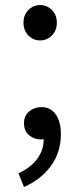

<svg xmlns="http://www.w3.org/2000/svg" viewBox="-20 -550 318 760"><path d="M139 -390Q112 -390 92.5 -409.5Q73 -429 73 -460Q73 -491 92.5 -510.5Q112 -530 139 -530Q166 -530 185.5 -510.5Q205 -491 205 -460Q205 -429 185.5 -409.5Q166 -390 139 -390ZM75 190 53 136Q100 115 127 79Q154 43 153 -3L143 -85L188 -18Q178 -7 166.5 -2.5Q155 2 142 2Q115 2 95 -15Q75 -32 75 -62Q75 -92 95.5 -109Q116 -126 144 -126Q180 -126 200.5 -97.5Q221 -69 221 -19Q221 53 181.5 107Q142 161 75 190Z"/></svg>

Font: Noto Sans KR
Style: Regular
Weight: 400
Designer: Ryoko NISHIZUKA  (kana, bopomofo & ideographs); Paul D. Hunt (Latin, Greek & Cyrillic); Sandoll Communications , Soo-you
Foundry: Adobe
Version: Version 2.004-H2;hotconv 1.0.118;makeotfexe 2.5.65603